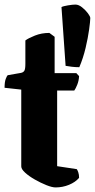

<svg xmlns="http://www.w3.org/2000/svg" viewBox="-25 -820 415 840"><path d="M218 0Q203 0 178 -10Q153 -20 127.5 -34.5Q102 -49 85 -64.5Q68 -80 68 -92V-428L-5 -436Q-5 -461 0 -474.5Q5 -488 9 -491L66 -501Q77 -503 81.5 -510.5Q86 -518 86 -541V-643Q99 -653 128 -664.5Q157 -676 191 -676L214 -659V-500H309L321 -487Q320 -467 313 -449.5Q306 -432 300 -424H225V-93L311 -80Q314 -76 317.5 -66Q321 -56 321 -42Q305 -23 277 -11.5Q249 0 218 0ZM322 -526Q304 -526 288.5 -528Q273 -530 262 -532L244 -789Q251 -793 272 -796.5Q293 -800 305 -800Q319 -800 334 -788Q349 -776 359.5 -762Q370 -748 370 -741Q370 -728 365 -691.5Q360 -655 349.5 -610.5Q339 -566 322 -526Z"/></svg>

Font: Texturina 72pt Black
Style: Regular
Weight: 900
Designer: Guillermo Torres Carreño
Foundry: Omnibus-Type
Version: Version 1.002; ttfautohint (v1.8.3)